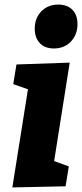

<svg xmlns="http://www.w3.org/2000/svg" viewBox="-20 -815 359 840"><path d="M34 5 115 -504 174 -399 38 -447 52 -533 285 -541 204 -29 146 -136 281 -87 267 0ZM216 -603Q176 -603 154 -626.5Q132 -650 132 -689Q132 -736 161 -765.5Q190 -795 235 -795Q274 -795 296.5 -772.5Q319 -750 319 -709Q319 -664 290.5 -633.5Q262 -603 216 -603Z"/></svg>

Font: Bitter Thin ExtraBold
Style: Italic
Weight: 800
Italic angle: -9°
Version: Version 2.002